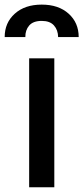

<svg xmlns="http://www.w3.org/2000/svg" viewBox="-52 -792 353 812"><path d="M71.3 0V-545.4H177.7V0ZM-32.2 -635.3Q-32.2 -695.8 10.5 -734.1Q53.2 -772.5 124.5 -772.5Q195.8 -772.5 238.3 -734.1Q280.8 -695.8 280.8 -635.3H193.8Q193.4 -665 176.3 -684.3Q159.2 -703.6 124.5 -703.6Q88.4 -703.6 71.5 -684.1Q54.7 -664.6 55.2 -635.3Z"/></svg>

Font: Karasuma Gothic
Style: Regular
Weight: 500
Designer: Rasmus Andersson / Ryoko Nishizuka
Foundry: Genbu
Version: Version 1.00